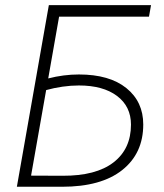

<svg xmlns="http://www.w3.org/2000/svg" viewBox="-20 -713 626 733"><path d="M44.4 0 158.7 -649.4 166.5 -693.4H556.6L548.8 -649.4H205.6L164.1 -413.6Q223.1 -428.7 281.2 -428.7Q397.9 -428.7 462.4 -376.7Q526.9 -324.7 526.9 -237.8Q526.9 -127.4 446.5 -63.7Q366.2 0 216.8 0ZM98.6 -42.5 219.2 -42Q346.7 -41.5 413.3 -93Q480 -144.5 480 -237.3Q480 -306.6 426.8 -346.7Q373.5 -386.7 281.2 -386.7Q251 -386.7 218.5 -382.1Q186 -377.4 156.2 -369.1Z"/></svg>

Font: Cascadia Mono PL ExtraLight
Style: Italic
Weight: 200
Italic angle: -10°
Monospace: yes
Designer: Aaron Bell
Foundry: Saja Typeworks
Version: Version 2404.023; ttfautohint (v1.8.4)